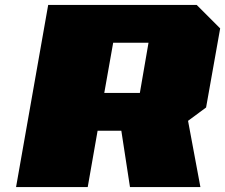

<svg xmlns="http://www.w3.org/2000/svg" viewBox="-20 -757 911 777"><path d="M45 0 175 -737H776L871 -642L814 -322L741 -268L791 0H506L471 -228H375L335 0ZM402 -381H546L581 -584H438Z"/></svg>

Font: Tomorrow ExtraBold
Style: Italic
Weight: 800
Italic angle: -10°
Designer: Tony de Marco, Monica Rizzolli
Foundry: Just in Type
Version: Version 2.002